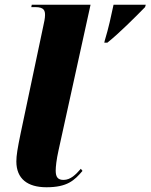

<svg xmlns="http://www.w3.org/2000/svg" viewBox="-20 -780 635 810"><path d="M422 -609 420 -600H433C482 -639 552 -709 592 -750L595 -760H459C448 -709 439 -665 422 -609ZM176 10C264 10 294 -19 328 -59L321 -68C300 -44 278 -21 248 -21C225 -21 215 -32 215 -60C215 -76 218 -106 227 -146L362 -760H114L112 -750H129C167 -750 170 -734 170 -716C170 -704 166 -684 162 -667L67 -217C54 -154 49 -124 49 -99C49 -26 96 10 176 10Z"/></svg>

Font: Noto Serif Display Condensed Black
Style: Italic
Weight: 900
Width: 3
Italic angle: -12°
Designer: Monotype Design Team
Foundry: Monotype Imaging Inc.
Version: Version 2.009